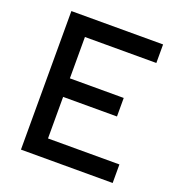

<svg xmlns="http://www.w3.org/2000/svg" viewBox="-126 -798 839 903"><g transform="rotate(20 293.0 -346.5)"><path d="M78.1 0H537.1V-92.8H179.7V-300.8H449.2V-393.6H179.7V-600.6H537.1V-693.4H78.1Z"/></g></svg>

Font: Cascadia Mono NF
Style: Regular
Weight: 400
Monospace: yes
Designer: Aaron Bell
Foundry: Saja Typeworks
Version: Version 2404.023